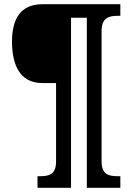

<svg xmlns="http://www.w3.org/2000/svg" viewBox="-20 -780 627 911"><path d="M158 111H317V-696H392V111H551V56H539C497 56 462 49 462 -14V-633C462 -696 497 -705 539 -705H551V-760H182C76 -760 37 -689 37 -582C37 -478 71 -386 180 -386H246V-14C246 49 212 56 170 56H158Z"/></svg>

Font: Noto Serif Armenian SemiCondensed
Style: Bold
Weight: 700
Width: 4
Designer: Monotype Design Team
Foundry: Monotype Imaging Inc.
Version: Version 2.008